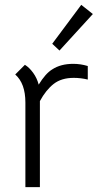

<svg xmlns="http://www.w3.org/2000/svg" viewBox="-20 -774 407 794"><path d="M343 -501V-445Q314 -452 285 -452Q234 -452 202 -427Q170 -402 145 -356V0H85V-350Q85 -429 43 -466L83 -506Q101 -495 117 -473Q133 -451 140 -424Q168 -470 196 -487Q231 -510 283 -510Q313 -510 343 -501ZM196 -593 316 -754 364 -716 226 -565Z"/></svg>

Font: Bellota Text
Style: Regular
Weight: 400
Designer: Kemie Guaida
Foundry: Kemie Guaida
Version: Version 4.001